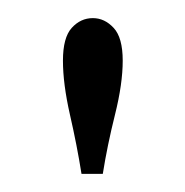

<svg xmlns="http://www.w3.org/2000/svg" viewBox="-20 -782 204 212"><path d="M70 -590Q65 -621.5 57.2 -655.5Q49.5 -689.5 49.5 -715Q49.5 -740.5 59.2 -751.2Q69 -762 82.5 -762Q95.5 -762 105.5 -751.2Q115.5 -740.5 115.5 -715Q115.5 -689.5 107 -655.5Q98.5 -621.5 93.5 -590Z"/></svg>

Font: Imbue 50pt Medium
Style: Regular
Weight: 500
Designer: Tyler Finck
Foundry: Etcetera Type Company
Version: Version 1.102; ttfautohint (v1.8.3)